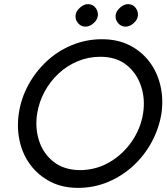

<svg xmlns="http://www.w3.org/2000/svg" viewBox="-20 -900 807 930"><path d="M540 -826Q542 -846 562 -863.5Q582 -881 602 -880Q624 -879 637 -862Q650 -845 648 -824Q646 -804 626.5 -787Q607 -770 586 -771Q565 -772 551.5 -788.5Q538 -805 540 -826ZM346 -826Q348 -846 368 -863.5Q388 -881 408 -880Q430 -879 443 -862Q456 -845 454 -824Q452 -804 432.5 -787Q413 -770 392 -771Q371 -772 357.5 -788.5Q344 -805 346 -826ZM71 -350Q82 -424 117.5 -489Q153 -554 207 -604Q261 -654 329.5 -682Q398 -710 474 -710Q550 -710 608 -680.5Q666 -651 704 -600.5Q742 -550 757 -485.5Q772 -421 762 -350Q750 -277 714.5 -211.5Q679 -146 625 -96.5Q571 -47 503 -18.5Q435 10 358 10Q282 10 224 -20Q166 -50 128 -100.5Q90 -151 75.5 -215.5Q61 -280 71 -350ZM160 -350Q149 -280 169.5 -217.5Q190 -155 240 -116Q290 -77 366 -76Q444 -76 509 -113.5Q574 -151 617.5 -213.5Q661 -276 673 -350Q684 -421 663 -483.5Q642 -546 592.5 -585.5Q543 -625 466 -625Q408 -625 356.5 -603.5Q305 -582 264 -544Q223 -506 196 -456Q169 -406 160 -350Z"/></svg>

Font: Von Book
Style: Italic
Weight: 400
Version: Version 4.000; ttfautohint (v1.8.4.7-5d5b)